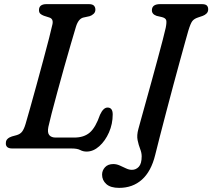

<svg xmlns="http://www.w3.org/2000/svg" viewBox="-20 -720 1030 931"><path d="M328 0H40Q21.5 0 14.2 -7.8Q7 -15.5 8.5 -27.5Q8.5 -39 16.8 -46.8Q25 -54.5 38 -58.5L60 -64.5Q78 -69.5 87.2 -81.8Q96.5 -94 104 -119Q112 -145.5 126 -195.8Q140 -246 156.8 -306.8Q173.5 -367.5 189.5 -427.2Q205.5 -487 217.8 -534.2Q230 -581.5 234.5 -603Q239.5 -628.5 219.5 -635L193 -643.5Q182 -647.5 175.5 -653.5Q169 -659.5 169 -671Q169 -700 206 -700H410.5Q428.5 -700 435.5 -692.5Q442.5 -685 442.5 -673Q442.5 -661 434 -653Q425.5 -645 414.5 -641.5L384.5 -635Q360.5 -629.5 348.5 -591Q339 -560 323.8 -507.5Q308.5 -455 291.2 -393.8Q274 -332.5 258 -273.5Q242 -214.5 230.2 -169.2Q218.5 -124 214.5 -104.5Q209 -76.5 219 -64.8Q229 -53 249.5 -53H340.5Q387 -53 415.2 -77.2Q443.5 -101.5 465 -163.5Q481 -198.5 501.5 -198.5Q526.5 -198.5 526.5 -165Q526.5 -119 508.5 -78Q490.5 -37 461.5 -11Q432.5 15 400 15Q383 15 369 7.5Q355 0 328 0ZM893 -570.5Q889 -557 878.2 -518Q867.5 -479 852.2 -423.8Q837 -368.5 820 -305.2Q803 -242 786.5 -178.8Q770 -115.5 755.8 -60.8Q741.5 -6 732.5 31.5Q713 111 668.2 151Q623.5 191 557.5 191Q516 191 495.5 172.5Q475 154 475 127Q475 106.5 489.2 91Q503.5 75.5 529.5 75.5Q545 75.5 560.8 82.5Q576.5 89.5 591.2 96.5Q606 103.5 619.5 103.5Q639.5 103.5 653.2 88.5Q667 73.5 667 38Q667 21 659.5 2Q652 -17 647.2 -40.5Q642.5 -64 651 -94.5Q652.5 -100.5 661.8 -134Q671 -167.5 685 -217.5Q699 -267.5 714.5 -324Q730 -380.5 744.5 -434Q759 -487.5 769.5 -528Q780 -568.5 783.5 -585Q789 -612.5 785.8 -622.5Q782.5 -632.5 765.5 -637L739.5 -643Q716.5 -651 716.5 -670Q716.5 -700 756.5 -700H958Q976.5 -700 983 -693.2Q989.5 -686.5 989.5 -675Q989.5 -662.5 981.8 -654.8Q974 -647 963 -643L939.5 -635Q921.5 -629 912.8 -618Q904 -607 893 -570.5Z"/></svg>

Font: Fraunces 9pt SuperSoft
Style: Italic
Weight: 400
Italic angle: -16°
Version: Version 1.000;[b76b70a41]